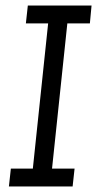

<svg xmlns="http://www.w3.org/2000/svg" viewBox="-20 -670 351 690"><path d="M19 -64H98L153 -586H73L80 -650H309L303 -586H222L167 -64H248L241 0H12Z"/></svg>

Font: Zilla Slab Regular
Style: Italic
Weight: 400
Italic angle: -6°
Designer: Typotheque.com
Foundry: Typotheque type foundry
Version: Version 1.1; 2017; ttfautohint (v1.6)